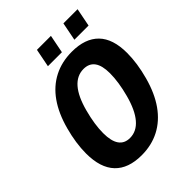

<svg xmlns="http://www.w3.org/2000/svg" viewBox="-231 -932 1062 1062"><g transform="rotate(-45 300.0 -401.0)"><path d="M247.1 9.8Q143.1 9.8 89.6 -46.6Q36.1 -103 36.1 -214.8Q36.1 -294.9 61.3 -387.5Q86.4 -480 130.4 -542.2Q174.3 -604.5 237.1 -636.7Q299.8 -668.9 378.9 -668.9Q482.4 -668.9 536.4 -613.8Q590.3 -558.6 590.3 -447.8Q590.3 -367.7 564.9 -274.7Q539.6 -181.6 494.9 -118.4Q450.2 -55.2 387.7 -22.7Q325.2 9.8 247.1 9.8ZM443.8 -435.5Q443.8 -555.7 356.9 -555.7Q304.7 -555.7 266.8 -512.2Q229 -468.8 205.8 -381.8Q182.6 -294.9 182.6 -227.5Q182.6 -103.5 269 -103.5Q320.8 -103.5 358.9 -148.2Q397 -192.9 420.4 -280Q443.8 -367.2 443.8 -435.5ZM435.5 -705.6 456.5 -812.5H567.4L546.4 -705.6ZM228.5 -705.6 249.5 -812.5H358.9L337.9 -705.6Z"/></g></svg>

Font: Cousine
Style: Bold Italic
Weight: 700
Italic angle: -12°
Monospace: yes
Designer: Steve Matteson
Foundry: Ascender Corporation
Version: Version 1.20